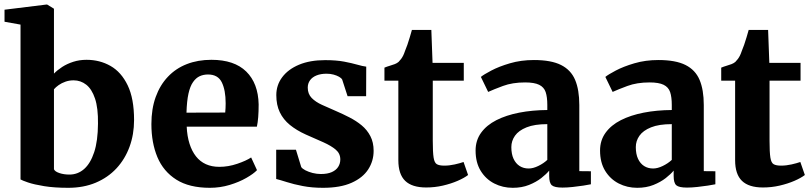

<svg xmlns="http://www.w3.org/2000/svg" viewBox="-20 -840 3679 870"><path d="M0.5 -741.5V-796L191 -819.5H193.5L224.5 -800.5V-506.5Q240 -522.5 262 -536.8Q284 -551 312 -560Q340 -569 372 -569Q432 -569 480.8 -541.2Q529.5 -513.5 558.5 -453.5Q587.5 -393.5 587.5 -296Q587.5 -231 567 -175Q546.5 -119 507.8 -77.2Q469 -35.5 413.8 -12.2Q358.5 11 289.5 11Q226 11 180 3.5Q134 -4 107 -13.2Q80 -22.5 73 -27V-728.5ZM313.5 -476Q294 -476 276.8 -470Q259.5 -464 246 -454.5Q232.5 -445 224.5 -435.5V-73Q229 -62.5 249.2 -55.8Q269.5 -49 294.5 -49Q332.5 -49 361.2 -74.2Q390 -99.5 406.8 -150.5Q423.5 -201.5 424 -279.5Q425 -350.5 410.5 -393.5Q396 -436.5 370.8 -456.2Q345.5 -476 313.5 -476Z M931 11Q837.5 11 779 -26Q720.5 -63 693.2 -128Q666 -193 666 -277.5Q666 -346.5 685.5 -400.5Q705 -454.5 740.8 -492.2Q776.5 -530 826.5 -549.5Q876.5 -569 938 -569Q1041.5 -569 1095.8 -515.8Q1150 -462.5 1152 -367Q1152 -334 1150 -309.2Q1148 -284.5 1144 -266H826Q828 -222.5 838.8 -188.8Q849.5 -155 868 -131.5Q886.5 -108 913 -96Q939.5 -84 974 -84Q1014.5 -84 1055 -97.8Q1095.5 -111.5 1118 -126.5L1144.5 -69Q1129 -52.5 1096.2 -33.8Q1063.5 -15 1020.5 -2Q977.5 11 931 11ZM825 -329.5 1000.5 -330Q1001.5 -340 1002 -350.8Q1002.5 -361.5 1002.5 -372Q1002.5 -431.5 985 -467Q967.5 -502.5 922.5 -502.5Q902 -502.5 885 -494.8Q868 -487 854.8 -468.2Q841.5 -449.5 834 -415.8Q826.5 -382 825 -329.5Z M1443.5 11Q1393.5 11 1352 3Q1310.5 -5 1280 -14.8Q1249.5 -24.5 1231.5 -29V-161.5H1321L1345 -83Q1350 -75.5 1364 -68.2Q1378 -61 1396.5 -56.2Q1415 -51.5 1434 -51.5Q1464 -51.5 1483.5 -60.2Q1503 -69 1512.5 -84Q1522 -99 1522 -117.5Q1522 -144.5 1501.2 -162Q1480.5 -179.5 1445.5 -195.2Q1410.5 -211 1365.5 -230.5Q1323.5 -249.5 1293.5 -274Q1263.5 -298.5 1247.8 -331.5Q1232 -364.5 1232 -409Q1232 -454.5 1258.8 -490.2Q1285.5 -526 1335 -546.8Q1384.5 -567.5 1453 -567.5Q1503.5 -567.5 1539 -560.8Q1574.5 -554 1598.8 -547Q1623 -540 1639.5 -538L1639 -404H1555L1530.5 -479.5Q1526.5 -486.5 1516.2 -492.2Q1506 -498 1491.5 -502Q1477 -506 1459.5 -506Q1433.5 -506 1414.2 -498.2Q1395 -490.5 1384.8 -476.2Q1374.5 -462 1374.5 -443Q1374.5 -414.5 1392.2 -396.2Q1410 -378 1439.2 -364.8Q1468.5 -351.5 1501 -337.5Q1532.5 -324 1563.2 -308.2Q1594 -292.5 1618.8 -272Q1643.5 -251.5 1658.2 -223.2Q1673 -195 1673 -156.5Q1673 -110.5 1648.5 -72.5Q1624 -34.5 1573.2 -11.8Q1522.5 11 1443.5 11Z M1911 9.5Q1847 9.5 1816 -20.5Q1785 -50.5 1785 -114V-474.5H1722V-533.5Q1734 -538.5 1746.2 -542Q1758.5 -545.5 1768.8 -549.5Q1779 -553.5 1786 -559.5Q1792.5 -566 1797.5 -572.8Q1802.5 -579.5 1806.8 -588Q1811 -596.5 1815 -608.5Q1820.5 -621 1826 -637.2Q1831.5 -653.5 1836.8 -671Q1842 -688.5 1846.5 -704.5H1934.5L1940 -555H2081.5V-474.5H1941V-202Q1941 -150 1944.8 -126Q1948.5 -102 1959.8 -95.8Q1971 -89.5 1993 -89.5Q2016.5 -89.5 2040.8 -95Q2065 -100.5 2080.5 -106L2101 -47Q2083.5 -33.5 2053.5 -20.5Q2023.5 -7.5 1986.8 1Q1950 9.5 1911 9.5Z M2303.5 11Q2258 11 2219.8 -8.5Q2181.5 -28 2158.2 -65.8Q2135 -103.5 2135 -158Q2135 -204 2160 -238.5Q2185 -273 2229.2 -295.5Q2273.5 -318 2332.5 -329.5Q2391.5 -341 2460 -341.5V-364.5Q2460 -400.5 2452.5 -422.8Q2445 -445 2423 -455.8Q2401 -466.5 2359.5 -466.5Q2302 -466.5 2259 -450.5Q2216 -434.5 2192 -423.5L2159 -491.5Q2171.5 -502 2206 -520.2Q2240.5 -538.5 2290.5 -553.2Q2340.5 -568 2399.5 -568Q2477.5 -568 2522.2 -545.5Q2567 -523 2586 -478Q2605 -433 2605 -364V-64.5L2657.5 -64V-5Q2646 -2.5 2623.5 1Q2601 4.5 2575.5 7.2Q2550 10 2529 10Q2492.5 10 2480.5 -0.5Q2468.5 -11 2468.5 -42.5V-67Q2456 -51.5 2432.8 -33.2Q2409.5 -15 2377 -2Q2344.5 11 2303.5 11ZM2375.5 -76.5Q2395.5 -76.5 2419.2 -88Q2443 -99.5 2460 -115.5V-277.5Q2402 -277.5 2366 -263Q2330 -248.5 2313.5 -225Q2297 -201.5 2297 -173.5Q2297 -142 2307 -120.5Q2317 -99 2334.5 -87.8Q2352 -76.5 2375.5 -76.5Z M2867.5 11Q2822 11 2783.8 -8.5Q2745.5 -28 2722.2 -65.8Q2699 -103.5 2699 -158Q2699 -204 2724 -238.5Q2749 -273 2793.2 -295.5Q2837.5 -318 2896.5 -329.5Q2955.5 -341 3024 -341.5V-364.5Q3024 -400.5 3016.5 -422.8Q3009 -445 2987 -455.8Q2965 -466.5 2923.5 -466.5Q2866 -466.5 2823 -450.5Q2780 -434.5 2756 -423.5L2723 -491.5Q2735.5 -502 2770 -520.2Q2804.5 -538.5 2854.5 -553.2Q2904.5 -568 2963.5 -568Q3041.5 -568 3086.2 -545.5Q3131 -523 3150 -478Q3169 -433 3169 -364V-64.5L3221.5 -64V-5Q3210 -2.5 3187.5 1Q3165 4.5 3139.5 7.2Q3114 10 3093 10Q3056.5 10 3044.5 -0.5Q3032.5 -11 3032.5 -42.5V-67Q3020 -51.5 2996.8 -33.2Q2973.5 -15 2941 -2Q2908.5 11 2867.5 11ZM2939.5 -76.5Q2959.5 -76.5 2983.2 -88Q3007 -99.5 3024 -115.5V-277.5Q2966 -277.5 2930 -263Q2894 -248.5 2877.5 -225Q2861 -201.5 2861 -173.5Q2861 -142 2871 -120.5Q2881 -99 2898.5 -87.8Q2916 -76.5 2939.5 -76.5Z M3437 9.5Q3373 9.5 3342 -20.5Q3311 -50.5 3311 -114V-474.5H3248V-533.5Q3260 -538.5 3272.2 -542Q3284.5 -545.5 3294.8 -549.5Q3305 -553.5 3312 -559.5Q3318.5 -566 3323.5 -572.8Q3328.5 -579.5 3332.8 -588Q3337 -596.5 3341 -608.5Q3346.5 -621 3352 -637.2Q3357.5 -653.5 3362.8 -671Q3368 -688.5 3372.5 -704.5H3460.5L3466 -555H3607.5V-474.5H3467V-202Q3467 -150 3470.8 -126Q3474.5 -102 3485.8 -95.8Q3497 -89.5 3519 -89.5Q3542.5 -89.5 3566.8 -95Q3591 -100.5 3606.5 -106L3627 -47Q3609.5 -33.5 3579.5 -20.5Q3549.5 -7.5 3512.8 1Q3476 9.5 3437 9.5Z"/></svg>

Font: Merriweather 20pt ExtraBold
Style: Regular
Weight: 800
Version: Version 2.100